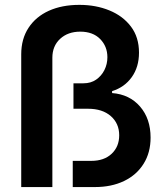

<svg xmlns="http://www.w3.org/2000/svg" viewBox="-20 -757 666 777"><path d="M65.9 0V-537.1Q65.9 -599.6 95.5 -644.5Q125 -689.5 177.7 -713.4Q230.5 -737.3 301.3 -737.3Q368.2 -737.3 422.9 -714.8Q477.5 -692.4 510 -649.4Q542.5 -606.4 542.5 -543.9Q542.5 -485.8 513.2 -444.8Q483.9 -403.8 433.6 -388.2V-380.4Q504.4 -375 546.9 -325.7Q589.4 -276.4 589.4 -200.2Q589.4 -139.2 561 -94Q532.7 -48.8 481.9 -24.4Q431.2 0 364.3 0H274.4V-106H349.6Q401.4 -106 431.9 -134.8Q462.4 -163.6 462.4 -209.5Q462.4 -257.3 428.5 -287.1Q394.5 -316.9 336.4 -316.9H277.3V-419.9H317.9Q347.7 -419.9 369.1 -434.8Q390.6 -449.7 402.6 -473.6Q414.6 -497.6 414.6 -525.4Q414.6 -569.3 385.3 -599.1Q356 -628.9 304.7 -628.9Q254.9 -628.9 223.4 -599.9Q191.9 -570.8 191.9 -523.4V0Z"/></svg>

Font: Inter 24pt SemiBold
Style: Regular
Weight: 600
Designer: Rasmus Andersson
Foundry: rsms
Version: Version 4.001;git-66647c0bb